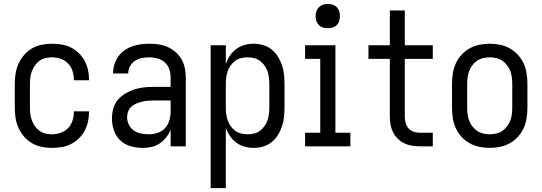

<svg xmlns="http://www.w3.org/2000/svg" viewBox="-20 -753 2790 988"><path d="M247 8Q220 8 193.5 2.5Q167 -3 144 -16.5Q121 -30 103.5 -50.5Q86 -71 75 -95.5Q64 -120 60 -146.5Q56 -173 56 -200V-320Q56 -347 60 -373.5Q64 -400 75 -424.5Q86 -449 103.5 -469.5Q121 -490 144 -503.5Q167 -517 193.5 -522.5Q220 -528 247 -528Q272 -528 297 -524Q322 -520 344 -509Q366 -498 384.5 -480.5Q403 -463 415 -441Q427 -419 432.5 -394.5Q438 -370 438 -345V-340H360V-343Q360 -366 353 -388Q346 -410 330 -426.5Q314 -443 292 -450.5Q270 -458 247 -458Q230 -458 213.5 -454Q197 -450 183 -440Q169 -430 159.5 -416Q150 -402 144 -386.5Q138 -371 136 -354Q134 -337 134 -320V-200Q134 -183 136 -166Q138 -149 144 -133.5Q150 -118 159.5 -104Q169 -90 183 -80Q197 -70 213.5 -66Q230 -62 247 -62Q270 -62 292 -69.5Q314 -77 330 -93.5Q346 -110 353 -132Q360 -154 360 -177V-180H438V-175Q438 -150 432.5 -125.5Q427 -101 415 -79Q403 -57 384.5 -39.5Q366 -22 344 -11Q322 0 297 4Q272 8 247 8Z M714 8Q683 8 652.5 -0.5Q622 -9 599.5 -30Q577 -51 566.5 -81.5Q556 -112 556 -143Q556 -168 562.5 -193Q569 -218 585 -237.5Q601 -257 623 -270.5Q645 -284 669 -292Q693 -300 718 -303Q743 -306 769 -306H858V-355Q858 -376 851 -397Q844 -418 828 -432Q812 -446 791 -452Q770 -458 749 -458Q730 -458 711 -454.5Q692 -451 675.5 -440.5Q659 -430 649.5 -413Q640 -396 640 -377V-375H562V-378Q562 -401 569 -422.5Q576 -444 589 -462.5Q602 -481 620.5 -494Q639 -507 660.5 -514.5Q682 -522 704 -525Q726 -528 749 -528Q773 -528 797 -524.5Q821 -521 843 -511Q865 -501 883.5 -485Q902 -469 914 -448Q926 -427 931 -403Q936 -379 936 -355V0H858V-86Q850 -65 835.5 -46.5Q821 -28 802 -15Q783 -2 760 3Q737 8 714 8ZM746 -62Q769 -62 791.5 -69.5Q814 -77 829.5 -94Q845 -111 851.5 -134Q858 -157 858 -180V-236H769Q754 -236 739 -234.5Q724 -233 709.5 -229.5Q695 -226 681 -220Q667 -214 656 -204Q645 -194 639.5 -179.5Q634 -165 634 -150Q634 -130 643 -111.5Q652 -93 668.5 -81.5Q685 -70 705 -66Q725 -62 746 -62Z M1064 215V-520H1142V-424Q1150 -447 1163.5 -467Q1177 -487 1196 -501Q1215 -515 1238 -521.5Q1261 -528 1285 -528Q1310 -528 1334 -521Q1358 -514 1377.5 -498.5Q1397 -483 1410 -462Q1423 -441 1431 -417.5Q1439 -394 1441.5 -369.5Q1444 -345 1444 -320V-200Q1444 -175 1441.5 -150.5Q1439 -126 1431 -102.5Q1423 -79 1410 -58Q1397 -37 1377.5 -21.5Q1358 -6 1334 1Q1310 8 1285 8Q1261 8 1238 1.5Q1215 -5 1196 -19Q1177 -33 1163.5 -53Q1150 -73 1142 -96V215ZM1254 -62Q1271 -62 1287.5 -66Q1304 -70 1317.5 -80Q1331 -90 1341 -104Q1351 -118 1356.5 -134Q1362 -150 1364 -166.5Q1366 -183 1366 -200V-320Q1366 -337 1364 -353.5Q1362 -370 1356.5 -386Q1351 -402 1341 -416Q1331 -430 1317.5 -440Q1304 -450 1287.5 -454Q1271 -458 1254 -458Q1237 -458 1220.5 -454Q1204 -450 1190.5 -440Q1177 -430 1167 -416Q1157 -402 1151.5 -386Q1146 -370 1144 -353.5Q1142 -337 1142 -320V-200Q1142 -183 1144 -166.5Q1146 -150 1151.5 -134Q1157 -118 1167 -104Q1177 -90 1190.5 -80Q1204 -70 1220.5 -66Q1237 -62 1254 -62Z M1550 0V-70H1628V-450H1550V-520H1706V-70H1783V0ZM1667 -608Q1654 -608 1642 -611.5Q1630 -615 1621 -624Q1612 -633 1608 -645Q1604 -657 1604 -670Q1604 -683 1608 -695Q1612 -707 1621 -716Q1630 -725 1642 -729Q1654 -733 1667 -733Q1679 -733 1691.5 -729Q1704 -725 1713 -716Q1722 -707 1725.5 -695Q1729 -683 1729 -670Q1729 -657 1725.5 -645Q1722 -633 1713 -624Q1704 -615 1691.5 -611.5Q1679 -608 1667 -608Z M2207 0H2140Q2119 0 2098.5 -3.5Q2078 -7 2059.5 -16Q2041 -25 2026 -40Q2011 -55 2002 -73.5Q1993 -92 1989.5 -112.5Q1986 -133 1986 -154V-450H1876V-520H1986V-699H2063V-520H2207V-450H2063V-154Q2063 -138 2067 -122Q2071 -106 2081.5 -93.5Q2092 -81 2108 -75.5Q2124 -70 2140 -70H2207Z M2500 8Q2473 8 2446.5 2.5Q2420 -3 2396.5 -16Q2373 -29 2354.5 -49.5Q2336 -70 2325 -94.5Q2314 -119 2310 -146Q2306 -173 2306 -200V-320Q2306 -347 2310 -374Q2314 -401 2325 -425.5Q2336 -450 2354.5 -470.5Q2373 -491 2396.5 -504Q2420 -517 2446.5 -522.5Q2473 -528 2500 -528Q2527 -528 2553.5 -522.5Q2580 -517 2603.5 -504Q2627 -491 2645.5 -470.5Q2664 -450 2675 -425.5Q2686 -401 2690 -374Q2694 -347 2694 -320V-200Q2694 -173 2690 -146Q2686 -119 2675 -94.5Q2664 -70 2645.5 -49.5Q2627 -29 2603.5 -16Q2580 -3 2553.5 2.5Q2527 8 2500 8ZM2500 -62Q2517 -62 2534 -66Q2551 -70 2565 -79.5Q2579 -89 2589.5 -103Q2600 -117 2606 -133Q2612 -149 2614 -166Q2616 -183 2616 -200V-320Q2616 -337 2614 -354Q2612 -371 2606 -387Q2600 -403 2589.5 -417Q2579 -431 2565 -440.5Q2551 -450 2534 -454Q2517 -458 2500 -458Q2483 -458 2466 -454Q2449 -450 2435 -440.5Q2421 -431 2410.5 -417Q2400 -403 2394 -387Q2388 -371 2386 -354Q2384 -337 2384 -320V-200Q2384 -183 2386 -166Q2388 -149 2394 -133Q2400 -117 2410.5 -103Q2421 -89 2435 -79.5Q2449 -70 2466 -66Q2483 -62 2500 -62Z"/></svg>

Font: Huly
Style: Regular
Weight: 400
Designer: Belleve Invis
Foundry: Belleve Invis
Version: Version 33.2.5; ttfautohint (v1.8.4)